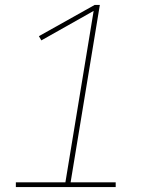

<svg xmlns="http://www.w3.org/2000/svg" viewBox="-20 -755 640 775"><path d="M44 0V-19H244L358 -711L147 -592L137 -609L362 -735H383L265 -19H447V0Z"/></svg>

Font: Iosevka Curly Slab ThEx
Style: Italic
Weight: 100
Width: 7
Italic angle: -9°
Monospace: yes
Designer: Belleve Invis
Foundry: Belleve Invis
Version: Version 11.1.0; ttfautohint (v1.8.3)